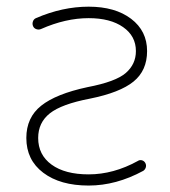

<svg xmlns="http://www.w3.org/2000/svg" viewBox="-20 -578 521 587"><path d="M89.8 -522.5Q170.9 -557.6 251 -557.6Q332 -557.6 380.9 -520.5Q429.7 -483.4 429.7 -421.9Q429.7 -362.3 388.2 -328.6Q346.7 -294.9 254.9 -276.4Q168 -259.8 132.3 -231.4Q96.7 -203.1 96.7 -156.2Q96.7 -104.5 137.7 -74.7Q178.7 -44.9 251 -44.9Q327.1 -44.9 401.4 -85.9Q407.2 -89.8 414.1 -87.9Q420.9 -85.9 424.3 -79.6Q427.7 -73.2 425.8 -66.4Q423.8 -59.6 418 -55.7Q335 -10.7 251 -10.7Q164.1 -10.7 112.3 -49.8Q60.5 -88.9 60.5 -156.2Q60.5 -218.8 106 -254.9Q151.4 -291 247.1 -311.5Q334 -328.1 364.7 -355Q395.5 -381.8 395.5 -421.9Q395.5 -467.8 356.4 -495.1Q317.4 -522.5 251 -522.5Q180.7 -522.5 105.5 -489.3Q98.6 -486.3 91.3 -488.8Q84 -491.2 81.1 -498Q78.1 -504.9 80.6 -512.2Q83 -519.5 89.8 -522.5Z"/></svg>

Font: Gen Jyuu Gothic ExtraLight
Style: Regular
Weight: 100
Designer: [Source Han Sans]
Ryoko NISHIZUKA  (kana & ideographs); Paul D. Hunt (Latin, Greek & Cyrillic); Wenlong ZHANG  (bopomofo
Version: Version 1.002.20150607